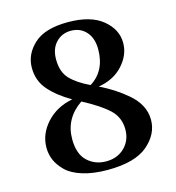

<svg xmlns="http://www.w3.org/2000/svg" viewBox="-108 -802 831 908"><g transform="rotate(-15 308.0 -348.0)"><path d="M369 -378Q409 -358 438.5 -339Q468 -320 500 -293Q532 -266 549.5 -233Q567 -200 567 -163Q567 -92 504.5 -39Q442 14 309 14Q239 14 187 -2Q135 -18 107.5 -45Q80 -72 67.5 -101Q55 -130 55 -162Q55 -229 104 -283Q153 -337 232 -352Q166 -390 126 -435.5Q86 -481 86 -545Q86 -611 139.5 -660.5Q193 -710 306 -710Q417 -710 475.5 -662Q534 -614 534 -548Q534 -489 489 -439.5Q444 -390 369 -378ZM309 -667Q265 -667 236 -636.5Q207 -606 207 -554Q207 -492 239.5 -458Q272 -424 331 -396Q332 -396 332 -396L334 -395Q412 -444 412 -549Q412 -604 383.5 -635.5Q355 -667 309 -667ZM312 -27Q368 -27 403 -62Q438 -97 438 -150Q438 -209 397 -247.5Q356 -286 271 -331Q183 -271 183 -170Q183 -97 220.5 -62Q258 -27 312 -27Z"/></g></svg>

Font: Arima Koshi Semi Bold
Style: Regular
Weight: 600
Designer: Joana Correia and Natanael Gama
Foundry: NDISCOVER
Version: Version 1.019;PS 001.019;hotconv 1.0.88;makeotf.lib2.5.64775